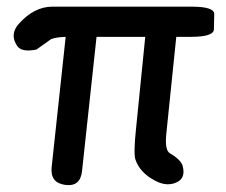

<svg xmlns="http://www.w3.org/2000/svg" viewBox="-20 -527 668 568"><path d="M30.8 -391.1Q43.9 -371.6 87.9 -380.4L130.9 -411.1Q145.5 -417 174.3 -418L132.8 -32.7Q127.9 14.2 173.3 20Q217.8 25.9 222.7 -21L265.6 -418H409.7L382.3 -145Q374.5 -71.8 380.9 -54.2Q394.5 -15.6 438.5 7.3Q474.6 26.9 504.9 11.2Q529.3 -1.5 520.5 -35.6Q515.6 -54.2 482.4 -73.7Q466.8 -83 472.2 -133.3L501.5 -418H544.9Q612.3 -418 612.8 -440.4Q613.3 -462.9 613.8 -485.1Q614.3 -507.3 546.9 -507.3H134.8Q81.1 -507.3 35.6 -456.5Q7.8 -425.3 30.8 -391.1Z"/></svg>

Font: Comic Relief
Style: Regular
Weight: 400
Designer: Jeff Davis
Foundry: Loudifier
Version: Version 1.200; ttfautohint (v1.8.4.7-5d5b)